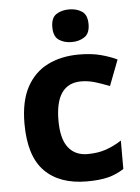

<svg xmlns="http://www.w3.org/2000/svg" viewBox="-54 -803 622 855"><g transform="rotate(-5 257.0 -375.0)"><path d="M300 10Q178 10 111.5 -57.5Q45 -125 45 -270Q45 -370 79 -433Q113 -496 173.5 -526Q234 -556 313 -556Q369 -556 410.5 -545Q452 -534 483 -519L439 -404Q404 -418 373.5 -427Q343 -436 313 -436Q197 -436 197 -271Q197 -189 227.5 -150Q258 -111 313 -111Q360 -111 396 -123.5Q432 -136 466 -158V-31Q432 -9 394.5 0.5Q357 10 300 10ZM287 -760Q320 -760 344 -744.5Q368 -729 368 -687Q368 -646 344 -630Q320 -614 287 -614Q253 -614 229.5 -630Q206 -646 206 -687Q206 -729 229.5 -744.5Q253 -760 287 -760Z"/></g></svg>

Font: Noto Sans Kannada
Style: Bold
Weight: 700
Designer: Jelle Bosma - Monotype Design Team
Foundry: Monotype Imaging Inc.
Version: Version 2.005; ttfautohint (v1.8.4.7-5d5b)